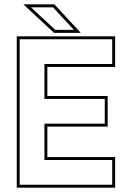

<svg xmlns="http://www.w3.org/2000/svg" viewBox="-20 -868 610 888"><path d="M57.5 0V-700H512.5V-558.5H199V-424H478V-282.5H199V-141.5H512.5V0ZM71 -13.5H499V-128H185.5V-296H464.5V-410.5H185.5V-572H499V-686.5H71ZM353.5 -716H230L88 -848H231.5ZM321.5 -730 225.5 -834H123.5L235.5 -730Z"/></svg>

Font: Tourney Thin Thin
Style: Regular
Weight: 250
Version: Version 1.015